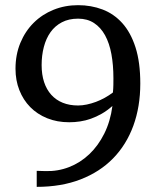

<svg xmlns="http://www.w3.org/2000/svg" viewBox="-20 -707 603 743"><path d="M418.9 -403.8Q418.9 -455.1 411.1 -497.6Q403.3 -540 386.5 -570.6Q369.6 -601.1 343.8 -617.9Q317.9 -634.8 282.2 -634.8Q246.1 -634.8 219.5 -620.8Q192.9 -606.9 175.5 -582.5Q158.2 -558.1 149.7 -525.4Q141.1 -492.7 141.1 -455.1Q141.1 -418.5 150.6 -389.4Q160.2 -360.4 178.5 -340.1Q196.8 -319.8 222.9 -309.3Q249 -298.8 282.2 -298.8Q298.3 -298.8 315.9 -302.5Q333.5 -306.2 351.1 -312.7Q368.7 -319.3 385.5 -328.6Q402.3 -337.9 417 -349.1Q418.5 -364.7 418.7 -378.7Q418.9 -392.6 418.9 -403.8ZM522.9 -383.8Q522.9 -294.4 496.1 -220.7Q469.2 -147 417.7 -94.2Q366.2 -41.5 291.7 -12.7Q217.3 16.1 122.1 16.1V-45.9L155.8 -44.9Q203.6 -43.5 247.1 -60.3Q290.5 -77.1 325.2 -109.9Q359.9 -142.6 383.5 -189.9Q407.2 -237.3 415 -296.9Q394.5 -278.8 373.5 -266.8Q352.5 -254.9 331.8 -247.6Q311 -240.2 290 -237.1Q269 -233.9 248 -233.9Q200.7 -233.9 162.4 -249.5Q124 -265.1 96.9 -292.7Q69.8 -320.3 54.9 -358.2Q40 -396 40 -440.9Q40 -495.6 58.8 -541Q77.6 -586.4 110.4 -618.9Q143.1 -651.4 187.3 -669.2Q231.4 -687 282.2 -687Q332.5 -687 376.5 -670.4Q420.4 -653.8 453.1 -617.7Q485.8 -581.5 504.4 -523.7Q522.9 -465.8 522.9 -383.8Z"/></svg>

Font: Charis SIL Viet
Style: Regular
Weight: 400
Foundry: SIL International
Version: Version 5.000